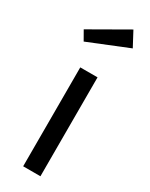

<svg xmlns="http://www.w3.org/2000/svg" viewBox="-209 -844 694 886"><g transform="rotate(30 138.0 -400.5)"><path d="M184 0H92V-527H184ZM258 -724 46 -638 18 -687 217 -801Z"/></g></svg>

Font: FiraGOUPP
Style: Medium
Weight: 400
Designer: bBox Type
Foundry: bBox Type GmbH
Version: Version 1.001